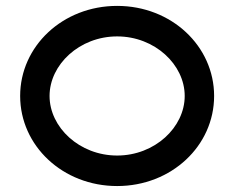

<svg xmlns="http://www.w3.org/2000/svg" viewBox="-20 -605 787 645"><path d="M600.5 -282.6C600.5 -177.3 500 -82.5 373.5 -82.5C247 -82.5 146.5 -177.3 146.5 -282.6C146.5 -387.9 247 -482.7 373.5 -482.7C500 -482.7 600.5 -387.9 600.5 -282.6ZM699.3 -282.6C699.3 -450 556.1 -585.2 373.5 -585.2C190.9 -585.2 47.7 -450 47.7 -282.6C47.7 -115.2 190.9 20 373.5 20C556.1 20 699.3 -115.2 699.3 -282.6Z"/></svg>

Font: Hi.
Style: Black
Weight: 400
Designer: Mew Too, Robert Jablonski
Foundry: Cannot Into Space Fonts
Version: Version 1.996